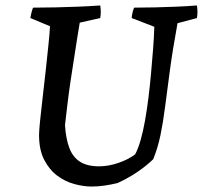

<svg xmlns="http://www.w3.org/2000/svg" viewBox="-20 -671 743 703"><path d="M315 12Q286 12 252.5 3Q219 -6 190 -27.5Q161 -49 142 -85.5Q123 -122 123 -177Q123 -190 126.5 -226.5Q130 -263 136 -312.5Q142 -362 147.5 -413.5Q153 -465 157.5 -508Q162 -551 163 -575L91 -605Q93 -615 95 -624Q97 -633 101 -643Q142 -643 182.5 -644Q223 -645 264 -646.5Q305 -648 347 -651Q349 -639 349 -627.5Q349 -616 347 -605L272 -588Q268 -567 263 -533.5Q258 -500 251.5 -459.5Q245 -419 238.5 -375.5Q232 -332 227 -290Q222 -248 218 -213Q221 -163 234 -129Q247 -95 273.5 -78.5Q300 -62 342 -62Q377 -62 413.5 -74.5Q450 -87 475 -106Q486 -127 495 -158.5Q504 -190 511 -229.5Q518 -269 523.5 -313Q529 -357 533 -402Q537 -447 540.5 -491Q544 -535 545 -573L462 -605Q463 -615 465 -624Q467 -633 471 -643Q510 -643 548 -644Q586 -645 624.5 -646.5Q663 -648 701 -651Q703 -639 703 -627.5Q703 -616 701 -605L630 -586Q612 -488 602 -413Q592 -338 584.5 -280Q577 -222 567.5 -176Q558 -130 541 -88Q516 -64 484 -42Q452 -20 411 -1Q387 5 363 8.5Q339 12 315 12Z"/></svg>

Font: Labrada Medium
Style: Italic
Weight: 500
Italic angle: -7°
Designer: Mercedes Jáuregui
Foundry: Omnibus-Type Team
Version: Version 1.000